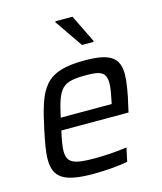

<svg xmlns="http://www.w3.org/2000/svg" viewBox="-111 -812 759 902"><g transform="rotate(-15 268.5 -361.5)"><path d="M243 -726 336 -591H392L393 -596L327 -731H244ZM233 8C290 8 360 2 399 -6L413 -72C367 -65 302 -61 257 -61C155 -61 123 -74 123 -131C123 -154 129 -186 138 -228H465L471 -255C486 -317 495 -375 495 -406C495 -486 455 -518 328 -518C132 -518 103 -444 62 -254C50 -196 41 -150 41 -113C41 -24 89 8 233 8ZM399 -287H151C181 -425 199 -449 316 -449C384 -449 414 -441 414 -384C414 -364 409 -336 402 -302Z"/></g></svg>

Font: Saira UNSAM
Style: Italic
Weight: 400
Italic angle: -12°
Designer: Hector Gatti with collaboration of the Omnibus-Type team
Foundry: Omnibus-Type
Version: Version 0.072;PS 000.072;hotconv 1.0.88;makeotf.lib2.5.64775